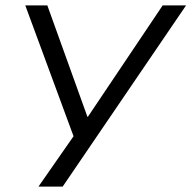

<svg xmlns="http://www.w3.org/2000/svg" viewBox="-20 -514 712 714"><path d="M123 180 263 -21 268 32 74 -494H156L305 -80H307L585 -494H672L213 180Z"/></svg>

Font: Nunito Sans 7pt Expanded Light
Style: Italic
Weight: 300
Width: 7
Italic angle: -9°
Designer: Vernon Adams
Foundry: Vernon Adams
Version: Version 3.101;gftools[0.9.27]